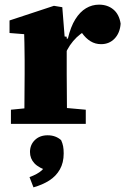

<svg xmlns="http://www.w3.org/2000/svg" viewBox="-20 -533 545 826"><path d="M27 0V-61L128 -71H238L349 -61V0ZM84 0Q85 -30 85 -67Q85 -104 85.5 -143Q86 -182 86 -215V-273Q86 -297 85.5 -315Q85 -333 85 -350Q85 -367 84 -386L21 -391V-445L212 -508L248 -502L258 -376L267 -375V-215Q267 -182 267.5 -143Q268 -104 268 -67Q268 -30 269 0ZM252 -275 232 -367H272Q284 -418 304 -450Q324 -482 350 -497.5Q376 -513 406 -513Q443 -513 468 -492Q493 -471 499 -431Q496 -391 473 -367Q450 -343 415 -343Q390 -343 369.5 -355.5Q349 -368 332 -392L314 -417L362 -407Q324 -391 294.5 -356Q265 -321 252 -275ZM254 127Q254 167 237.5 196Q221 225 192 243.5Q163 262 124 273L107 229Q142 216 159 200.5Q176 185 191 156L192 204Q147 190 128 169.5Q109 149 109 121Q109 90 130 69.5Q151 49 185 49Q203 49 217.5 54.5Q232 60 243 70Q249 83 251.5 96Q254 109 254 127Z"/></svg>

Font: Source Serif 4 ExtraBold
Style: Regular
Weight: 800
Designer: Frank Grießhammer
Foundry: Adobe Systems Incorporated
Version: Version 4.004;hotconv 1.0.116;makeotfexe 2.5.65601